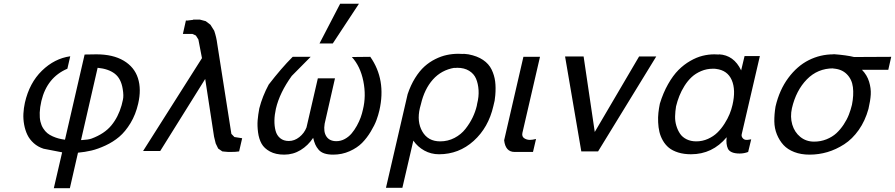

<svg xmlns="http://www.w3.org/2000/svg" viewBox="-20 -802 4741 1017"><path d="M324.2 -62 428.2 -513.2Q438.5 -513.2 459.5 -513.7Q480.5 -514.2 490.2 -514.2Q578.6 -514.2 635.3 -480.5Q691.9 -446.8 710.7 -387.9Q729.5 -329.1 711.9 -252.9Q698.7 -195.3 671.4 -150.1Q644 -105 611.8 -77.6Q579.6 -50.3 539.1 -31.5Q498.5 -12.7 464.4 -4.6Q430.2 3.4 393.1 6.8L350.1 194.8H265.1L309.1 4.9L210.9 -14.2Q180.7 -23.9 158.7 -43.7Q136.7 -63.5 125 -87.9Q113.3 -112.3 107.9 -141.8Q102.5 -171.4 104 -200.2Q105.5 -229 111.8 -257.8Q135.7 -362.8 202.1 -427.5Q268.6 -492.2 352.1 -503.9L336.9 -438Q229 -392.1 199.2 -267.1Q191.4 -233.4 190.4 -205.6Q189.5 -177.7 194.1 -158Q198.7 -138.2 208.7 -122.3Q218.8 -106.4 230.7 -96.7Q242.7 -86.9 259.3 -79.6Q275.9 -72.3 290.8 -68.4Q305.7 -64.5 324.2 -62ZM497.1 -442.9 409.2 -60.1H415Q448.7 -62 464.8 -67.9Q533.2 -93.3 569.8 -137.7Q606.4 -182.1 624 -244.1L630.9 -272.9Q636.2 -294.4 629.9 -331.1Q621.1 -386.2 587.6 -411.9Q554.2 -437.5 497.1 -442.9Z M1002.9 -696.8V-698.2H1038.6L1069.8 -689.9L1094.7 -670.9L1114.7 -639.2Q1126.5 -604.5 1130.9 -568.8L1205.6 -92.8L1221.7 -76.2L1262.7 -69.8L1246.6 0Q1230.5 2.9 1200.7 2.9H1189.9Q1188 2.9 1184.3 2.4Q1180.7 2 1178.7 2L1157.7 0L1135.7 -15.1L1122.6 -42L1113.8 -78.1L1066.9 -383.8L828.6 -2H737.8L1049.8 -494.1L1030.8 -592.8L1017.6 -613.8L999.5 -622.1H948.7L964.8 -693.8Q965.8 -693.8 967.8 -693.4Q969.7 -692.9 970.7 -692.9Q974.1 -692.9 985.6 -694.8Q997.1 -696.8 1002.9 -696.8Z M1529.3 -500 1530.8 -501H1625.5L1525.4 -399.9Q1461.4 -311.5 1441.4 -226.1Q1434.1 -193.4 1433.6 -163.8Q1433.1 -134.3 1439.7 -109.4Q1446.3 -84.5 1464.4 -69.8Q1482.4 -55.2 1509.8 -55.2Q1539.6 -55.2 1565.7 -75.9Q1591.8 -96.7 1603.5 -127L1663.6 -387.2H1754.4L1699.7 -147Q1692.4 -104 1709 -79.1Q1725.6 -54.2 1761.7 -54.2Q1785.2 -54.2 1806.2 -65.7Q1827.1 -77.1 1842.3 -95Q1857.4 -112.8 1870.1 -135.7Q1882.8 -158.7 1890.4 -179.7Q1897.9 -200.7 1902.3 -221.2Q1920.4 -293.9 1904.5 -372.3Q1888.7 -450.7 1843.8 -500L1941.4 -501Q2026.4 -379.9 1989.7 -217.8Q1983.9 -192.4 1974.1 -165.8Q1964.4 -139.2 1943.8 -105Q1923.3 -70.8 1897.7 -44.9Q1872.1 -19 1831.8 -1Q1791.5 17.1 1744.6 17.1Q1717.3 17.1 1698.2 10.7Q1679.2 4.4 1667.7 -9Q1656.2 -22.5 1650.1 -36.4Q1644 -50.3 1638.7 -71.8Q1611.8 -31.2 1572.3 -7.1Q1532.7 17.1 1485.4 17.1Q1440.4 17.1 1409.9 0.5Q1379.4 -16.1 1365.5 -41Q1351.6 -65.9 1346.9 -100.6Q1342.3 -135.3 1344.7 -165Q1347.2 -194.8 1353.5 -228Q1370.1 -292.5 1403.3 -354Q1470.2 -440.9 1529.3 -500ZM1881.3 -782.2 1742.7 -571.8H1672.4L1781.7 -782.2Z M2387.2 -441.9V-442.9Q2317.9 -431.2 2272.9 -380.6Q2228 -330.1 2209.5 -250L2204.1 -230Q2187 -157.7 2217 -105.5Q2247.1 -53.2 2311.5 -53.2Q2352.5 -53.2 2387.5 -71.5Q2422.4 -89.8 2445.3 -119.1Q2468.3 -148.4 2483.2 -179.2Q2498 -210 2505.4 -241.2L2507.3 -252Q2517.1 -290 2514.9 -324.5Q2512.7 -358.9 2501.5 -385.3Q2490.2 -411.6 2464.6 -427.2Q2439 -442.9 2402.3 -442.9Q2399.9 -442.9 2394.8 -442.4Q2389.6 -441.9 2387.2 -441.9ZM2435.1 -516.1V-517.1L2461.4 -514.2Q2507.8 -505.4 2538.6 -484.6Q2569.3 -463.9 2584 -433.6Q2598.6 -403.3 2602.8 -370.6Q2606.9 -337.9 2603.5 -297.9L2600.1 -269L2593.3 -240.2Q2567.4 -126.5 2489 -55.7Q2410.6 15.1 2305.2 15.1Q2263.2 15.1 2227.5 -4.6Q2191.9 -24.4 2169.4 -57.1L2111.3 192.9H2024.4L2139.2 -303.2Q2155.3 -351.1 2178.7 -388.7Q2202.1 -426.3 2228.5 -450Q2254.9 -473.6 2285.9 -489Q2316.9 -504.4 2346.7 -510.7Q2376.5 -517.1 2408.2 -517.1Q2426.3 -517.1 2435.1 -516.1Z M2650.4 -59.1 2752.4 -501H2840.3L2747.1 -98.1Q2743.2 -79.1 2756.3 -70.1Q2769.5 -61 2787.1 -61Q2799.8 -61 2819.3 -65.9L2803.2 2.9H2706.1Q2657.2 2.9 2650.4 -59.1Z M3059.1 0 2973.1 -502.9H3071.3L3130.4 -103L3365.2 -502.9H3456.1L3147.9 0Z M3772.9 -437V-438Q3772.5 -438 3771.5 -437.5Q3770.5 -437 3770 -437Q3769 -437 3767.6 -437.5Q3766.1 -438 3765.1 -438H3756.8Q3723.1 -438 3693.8 -425.5Q3664.6 -413.1 3643.6 -393.6Q3622.6 -374 3605.7 -347.2Q3588.9 -320.3 3578.4 -293.7Q3567.9 -267.1 3561 -238.8Q3556.6 -212.4 3555.9 -186.3Q3555.2 -160.2 3562.5 -136Q3569.8 -111.8 3582.3 -93.5Q3594.7 -75.2 3616.9 -64.2Q3639.2 -53.2 3668 -53.2Q3700.7 -53.2 3730 -66.4Q3759.3 -79.6 3780 -99.9Q3800.8 -120.1 3817.6 -146.7Q3834.5 -173.3 3844.5 -197.8Q3854.5 -222.2 3859.9 -246.1Q3878.4 -325.7 3856 -377.7Q3833.5 -429.7 3772.9 -437ZM3787.1 -513.2 3788.1 -514.2Q3867.2 -510.3 3905.8 -429.2L3923.8 -504.9H4004.9L3908.7 -90.8Q3906.2 -80.1 3913.8 -70.6Q3921.4 -61 3934.1 -61H3939Q3944.3 -61 3959 -64L3942.9 2.9Q3921.4 11.2 3897.9 11.2Q3872.6 11.2 3856.9 4.4Q3841.3 -2.4 3835.7 -14.4Q3830.1 -26.4 3828.4 -42Q3826.7 -57.6 3829.1 -75.2Q3753.9 15.1 3640.1 15.1Q3602.1 15.1 3572 5.6Q3542 -3.9 3522.9 -19.5Q3503.9 -35.2 3491.2 -57.4Q3478.5 -79.6 3472.9 -103.3Q3467.3 -127 3466.1 -154.1Q3464.8 -181.2 3467.5 -204.8Q3470.2 -228.5 3475.1 -252.9Q3492.7 -310.5 3518.8 -356.4Q3544.9 -402.3 3573.7 -431.2Q3602.5 -460 3636 -479.2Q3669.4 -498.5 3700.9 -506.3Q3732.4 -514.2 3764.2 -514.2Q3779.3 -514.2 3787.1 -513.2Z M4393.1 -439 4394 -439.9Q4311 -439.9 4253.9 -381.6Q4196.8 -323.2 4174.8 -229Q4164.6 -183.1 4176.5 -142.3Q4188.5 -101.6 4219.2 -76.7Q4250 -51.8 4292 -51.8Q4327.1 -51.8 4357.9 -64.2Q4388.7 -76.7 4410.2 -96.4Q4431.6 -116.2 4449 -142.6Q4466.3 -168.9 4476.3 -194.6Q4486.3 -220.2 4492.7 -247.1Q4502.9 -298.3 4497.8 -340.1Q4492.7 -381.8 4465.3 -409.2Q4438 -436.5 4393.1 -439ZM4395 -514.2V-515.1Q4464.8 -509.8 4503.9 -500L4700.7 -501L4685.1 -432.1H4545.9Q4572.8 -404.3 4583.5 -369.1Q4594.2 -334 4592.3 -301.3Q4590.3 -268.6 4580.1 -225.1Q4562.5 -161.6 4528.6 -113.5Q4494.6 -65.4 4451.4 -37.6Q4408.2 -9.8 4362.3 3.7Q4316.4 17.1 4268.1 17.1Q4222.7 17.1 4187.3 3.4Q4151.9 -10.3 4130.1 -33.9Q4108.4 -57.6 4095.2 -89.8Q4082 -122.1 4081.5 -159.4Q4081.1 -196.8 4087.9 -237.8Q4108.4 -325.7 4155.5 -389.2Q4202.6 -452.6 4263.9 -483.4Q4325.2 -514.2 4395 -514.2Z"/></svg>

Font: Perun
Style: Italic
Weight: 400
Italic angle: -12°
Foundry: Stefan Peev, Context Ltd
Version: Version 001.000